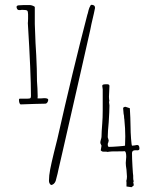

<svg xmlns="http://www.w3.org/2000/svg" viewBox="-20 -768 660 800"><path d="M184 -15Q184 -36 189 -62Q194 -88 205 -133L219 -189Q283 -473 344 -707L346 -713Q347 -719 349 -725.5Q351 -732 352 -735L357 -745Q359 -748 361 -748Q376 -748 376 -735Q376 -734 371 -711L361 -668L356 -643L318 -475L243 -146L223 -59Q222 -56 220 -45Q218 -37 212 -14Q206 1 193 3Q184 -3 184 -15ZM59 -353Q59 -354 60 -355.5Q61 -357 63 -357H79H95Q104 -357 106.5 -359Q109 -361 109 -368Q109 -461 96 -672Q96 -673 96.5 -677Q97 -681 97 -690V-708Q97 -721 93 -724Q89 -727 71 -727L65 -726H59Q54 -726 51.5 -730.5Q49 -735 49 -739Q49 -746 61 -746Q68 -747 104 -747Q109 -747 117 -744Q125 -741 125 -738V-721V-668L127 -616Q127 -601 131 -538Q134 -477 134 -438V-431L136 -400L137 -368V-363L136 -359L138 -358H151Q157 -359 164 -359Q181 -359 181 -352Q181 -347 177.5 -341.5Q174 -336 168 -336L124 -335L67 -333Q63 -333 61 -339Q59 -345 59 -353ZM507 9V-11L506 -13Q509 -22 509 -32L507 -61Q504 -79 504 -89Q504 -96 505 -102L506 -114Q506 -135 500 -138Q499 -138 490.5 -137.5Q482 -137 445 -137Q439 -137 435 -136Q431 -135 428 -135L423 -136Q418 -136 412 -136Q406 -136 404 -138Q401 -141 400 -141V-143L403 -161L398 -172Q398 -179 400 -185Q403 -194 403 -199Q403 -217 406 -253Q408 -277 408 -308V-396Q408 -400 407 -403Q406 -406 406 -410Q406 -414 409.5 -415.5Q413 -417 426 -417Q436 -417 436 -410Q436 -397 435 -387Q434 -377 434 -365Q434 -354 436 -346L434 -345L436 -329Q436 -306 433 -259Q429 -218 429 -198Q429 -193 431 -190L433 -182L431 -174Q429 -171 429 -167Q429 -156 434 -156Q447 -156 472.5 -158Q498 -160 501 -161L502 -200Q502 -232 498 -272Q497 -275 497 -280.5Q497 -286 495 -294L493 -317Q493 -320 496.5 -321.5Q500 -323 503 -323L521 -317L523 -278Q524 -261 524 -239Q524 -218 526 -191Q528 -164 530 -161Q536 -161 540 -162Q548 -164 551 -164Q556 -164 558.5 -160.5Q561 -157 561 -148Q561 -140 546 -142H544Q530 -142 530 -130Q530 -108 532 -74Q534 -40 535 -36V-26Q535 -19 537 -13L535 -6L537 -2V5L528 12Z"/></svg>

Font: Amatic SC
Style: Regular
Weight: 400
Designer: Multiple Designers
Foundry: Vernon Adams
Version: Version 2.505